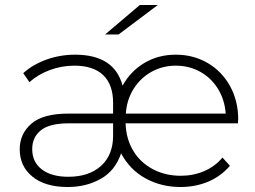

<svg xmlns="http://www.w3.org/2000/svg" viewBox="-20 -745 1023 769"><path d="M59 -147Q59 -209 105.5 -249.5Q152 -290 254 -290H433V-333Q433 -406 393.5 -444Q354 -482 278 -482Q226 -482 178.5 -464Q131 -446 98 -416L73 -452Q112 -487 166.5 -506.5Q221 -526 281 -526Q438 -526 471 -402Q503 -460 558.5 -493Q614 -526 684 -526Q755 -526 812 -492.5Q869 -459 901.5 -400Q934 -341 934 -267L933 -251H483Q485 -189 513.5 -141.5Q542 -94 592 -67.5Q642 -41 704 -41Q754 -41 797.5 -59.5Q841 -78 871 -114L901 -81Q865 -39 814 -17.5Q763 4 703 4Q626 4 563 -30.5Q500 -65 465 -131Q442 -62 384 -29Q326 4 251 4Q161 4 110 -37.5Q59 -79 59 -147ZM254 -37Q336 -37 384.5 -80.5Q433 -124 433 -202V-251H255Q178 -251 143.5 -223Q109 -195 109 -148Q109 -96 147.5 -66.5Q186 -37 254 -37ZM884 -290Q880 -346 852.5 -390Q825 -434 781 -458Q737 -482 684 -482Q632 -482 588 -458Q544 -434 516 -390.5Q488 -347 484 -290ZM540 -725H612L455 -607H401Z"/></svg>

Font: Goldbeck Next Light
Style: Regular
Weight: 300
Designer: Julieta Ulanovsky
Foundry: Julieta Ulanovsky
Version: Version 7.200